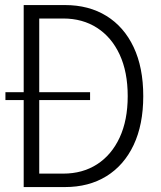

<svg xmlns="http://www.w3.org/2000/svg" viewBox="-20 -758 654 778"><path d="M76 0V-737.5H243Q340 -737.5 411.2 -693.5Q482.5 -649.5 521.5 -567Q560.5 -484.5 560.5 -368.5Q560.5 -253 521.5 -170.5Q482.5 -88 411.2 -44Q340 0 243 0ZM236.5 -683H139V-54.5H236.5Q314.5 -54.5 373.2 -92.2Q432 -130 464.8 -200.5Q497.5 -271 497.5 -368.5Q497.5 -466.5 464.8 -537Q432 -607.5 373.2 -645.2Q314.5 -683 236.5 -683ZM2 -352.5V-384.5H345V-352.5Z"/></svg>

Font: Epilogue Light
Style: Regular
Weight: 300
Designer: Tyler Finck
Foundry: Etcetera Type Co
Version: Version 2.111; ttfautohint (v1.8.3)